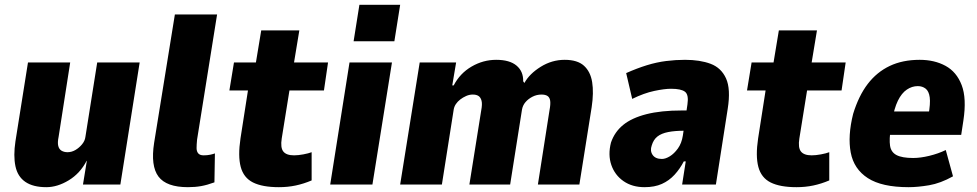

<svg xmlns="http://www.w3.org/2000/svg" viewBox="-20 -765 4049 796"><path d="M172 11Q117 11 85 -11Q53 -33 44 -76Q35 -119 44 -179L96 -506H271L223 -198Q218 -174 221.5 -160Q225 -146 235.5 -140Q246 -134 260 -134Q277 -134 292.5 -143Q308 -152 320 -166.5Q332 -181 334 -197L383 -506H559L479 0H324L340 -98H339Q312 -46 265 -17.5Q218 11 172 11Z M759 11Q670 11 637 -33Q604 -77 619 -173L705 -705H880L797 -186Q795 -165 795 -151Q795 -137 802 -129Q809 -121 824 -121Q839 -121 851 -123.5Q863 -126 871 -129L869 -9Q839 2 814 6.5Q789 11 759 11Z M1136 11Q1068 11 1029 -8.5Q990 -28 978 -73Q966 -118 977 -191L1008 -390H931L950 -506H1041L1063 -639H1221L1199 -506H1340L1323 -390H1180L1148 -191Q1142 -153 1154.5 -137Q1167 -121 1199 -121Q1216 -121 1237.5 -125Q1259 -129 1272 -134V-17Q1239 -3 1206 4Q1173 11 1136 11Z M1446 -594 1470 -745H1639L1615 -594ZM1349 0 1429 -506H1605L1524 0Z M1639 0 1720 -506H1871L1855 -411H1861Q1887 -461 1935 -489Q1983 -517 2037 -517Q2093 -517 2121.5 -493Q2150 -469 2149 -428L2154 -421Q2175 -459 2221.5 -488Q2268 -517 2321 -517Q2374 -517 2401 -492.5Q2428 -468 2435 -424.5Q2442 -381 2433 -321L2382 0H2210L2258 -307Q2263 -333 2261 -347Q2259 -361 2250 -367Q2241 -373 2225 -373Q2205 -373 2187.5 -364Q2170 -355 2158.5 -341.5Q2147 -328 2144 -310L2095 0H1926L1975 -307Q1980 -333 1976.5 -347Q1973 -361 1964 -367Q1955 -373 1940 -373Q1926 -373 1912.5 -367Q1899 -361 1888 -352.5Q1877 -344 1870 -333.5Q1863 -323 1861 -311L1812 0Z M2652 11Q2601 11 2565 -14Q2529 -39 2514.5 -81Q2500 -123 2513 -174Q2528 -218 2563.5 -247Q2599 -276 2659.5 -291.5Q2720 -307 2807 -307H2852L2839 -223H2816Q2778 -223 2750 -217.5Q2722 -212 2705.5 -199Q2689 -186 2682 -162Q2674 -140 2685.5 -123Q2697 -106 2724 -106Q2739 -106 2757 -117Q2775 -128 2790.5 -149.5Q2806 -171 2811 -203L2830 -332Q2836 -372 2820 -384.5Q2804 -397 2762 -397Q2735 -397 2692.5 -388Q2650 -379 2601 -355L2576 -462Q2621 -482 2661.5 -494.5Q2702 -507 2741.5 -512Q2781 -517 2820 -517Q2882 -517 2926 -500.5Q2970 -484 2990 -440Q3010 -396 2997 -314L2948 0H2808L2823 -96H2815Q2799 -65 2776.5 -40.5Q2754 -16 2724 -2.5Q2694 11 2652 11Z M3282 11Q3214 11 3175 -8.5Q3136 -28 3124 -73Q3112 -118 3123 -191L3154 -390H3077L3096 -506H3187L3209 -639H3367L3345 -506H3486L3469 -390H3326L3294 -191Q3288 -153 3300.5 -137Q3313 -121 3345 -121Q3362 -121 3383.5 -125Q3405 -129 3418 -134V-17Q3385 -3 3352 4Q3319 11 3282 11Z M3747 11Q3636 11 3578 -26.5Q3520 -64 3507 -132.5Q3494 -201 3517 -293Q3540 -368 3577.5 -417Q3615 -466 3668.5 -491.5Q3722 -517 3793 -517Q3854 -517 3900 -492Q3946 -467 3967 -412Q3988 -357 3974 -265L3965 -206H3648L3663 -303H3843L3829 -286Q3838 -336 3834.5 -361.5Q3831 -387 3817.5 -397.5Q3804 -408 3785 -408Q3761 -408 3739.5 -393.5Q3718 -379 3702.5 -347.5Q3687 -316 3678 -262L3673 -232Q3666 -188 3670 -161Q3674 -134 3697 -122Q3720 -110 3766 -110Q3796 -110 3833 -119Q3870 -128 3901 -143L3931 -34Q3879 -5 3832 3Q3785 11 3747 11Z"/></svg>

Font: Nunito Sans 7pt Condensed Black
Style: Italic
Weight: 900
Width: 3
Italic angle: -9°
Designer: Vernon Adams
Foundry: Vernon Adams
Version: Version 3.101;gftools[0.9.27]